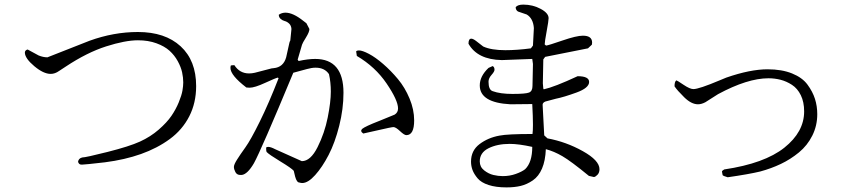

<svg xmlns="http://www.w3.org/2000/svg" viewBox="-20 -771 3720 834"><path d="M776 -413Q776 -434 771 -457Q766 -480 752 -505.5Q738 -531 716.5 -550.5Q695 -570 659.5 -583Q624 -596 579 -596Q524 -596 441 -569.5Q358 -543 266 -482L237 -463Q219 -450 200 -450Q169 -450 129 -483.5Q89 -517 88 -542Q88 -553 100 -556L148 -530Q168 -522 186 -522L369 -594Q474 -632 579 -632Q697 -632 764.5 -570Q832 -508 832 -397Q832 -324 802 -265.5Q772 -207 717.5 -167Q663 -127 592.5 -102Q522 -77 436 -66Q349 -56 338 -56H333Q323 -56 319 -68Q321 -83 337 -87Q352 -87 447 -111Q542 -135 588 -156Q634 -177 669.5 -208Q705 -239 724.5 -267.5Q744 -296 756.5 -326.5Q769 -357 772.5 -377.5Q776 -398 776 -413Z M1745 -184Q1736 -184 1717.5 -201.5Q1699 -219 1689 -219Q1681 -219 1620.5 -205Q1560 -191 1558 -191Q1543 -201 1553 -211Q1566 -222 1628 -246L1694 -273Q1709 -282 1709 -300Q1709 -335 1659.5 -408Q1610 -481 1530 -528L1527 -548Q1531 -552 1539 -552Q1554 -552 1582.5 -537Q1611 -522 1644.5 -493Q1678 -464 1708.5 -427.5Q1739 -391 1759 -343Q1779 -295 1779 -248Q1779 -184 1745 -184ZM1246 -645Q1245 -660 1236 -668.5Q1227 -677 1217 -679.5Q1207 -682 1199 -689Q1191 -696 1191 -707Q1204 -716 1220 -716Q1253 -716 1298 -680L1311 -670L1324 -645Q1324 -632 1309 -608Q1294 -584 1292 -577L1273 -512L1277 -506Q1318 -515 1349 -515Q1472 -515 1472 -368Q1472 -298 1453.5 -224.5Q1435 -151 1407.5 -98Q1380 -45 1349 -10.5Q1318 24 1293 24Q1287 24 1281 22Q1269 22 1262 -4L1256 -29Q1247 -40 1197.5 -70Q1148 -100 1138 -111Q1136 -114 1136 -130Q1139 -133 1145 -133Q1156 -133 1175 -123L1291 -71Q1329 -71 1359.5 -132Q1390 -193 1403.5 -260.5Q1417 -328 1417 -373Q1417 -414 1409 -449Q1390 -477 1351 -477Q1334 -477 1313 -471L1254 -455Q1114 -118 1083 -62Q1055 -14 1030 -11Q1027 -11 1024 -11Q1009 -11 1002.5 -23.5Q996 -36 996 -46Q996 -56 1009.5 -77.5Q1023 -99 1046 -131Q1069 -163 1108.5 -243Q1148 -323 1190 -431L1187 -434Q1177 -432 1131.5 -411Q1086 -390 1064 -390Q1057 -390 1050 -391Q981 -444 981 -476Q981 -481 982 -485Q982 -488 998 -488Q1021 -452 1062 -452Q1074 -452 1087 -455L1160 -474Q1164 -475 1169 -475Q1211 -479 1223 -522L1237 -585Q1238 -590 1241 -595Z M2352 -573Q2362 -574 2423 -595Q2484 -616 2512 -616Q2552 -616 2552 -586Q2552 -582 2551 -577L2534 -561L2348 -524L2340 -513L2338 -409L2340 -386L2342 -383Q2388 -393 2489 -440Q2539 -440 2539 -415Q2539 -389 2484 -369Q2429 -349 2394 -342L2349 -330Q2337 -325 2337 -316L2344 -183L2358 -170Q2439 -155 2511.5 -114.5Q2584 -74 2584 -36Q2584 -21 2575.5 -12Q2567 -3 2560 -2L2538 -7Q2460 -71 2423 -92.5Q2386 -114 2351 -123Q2349 -73 2334.5 -39Q2320 -5 2294.5 12.5Q2269 30 2242 36.5Q2215 43 2180 43Q2134 43 2102 32.5Q2070 22 2054.5 3.5Q2039 -15 2032.5 -32.5Q2026 -50 2026 -69Q2026 -117 2063 -145Q2100 -173 2150 -182Q2185 -189 2293 -189Q2295 -202 2295 -229Q2295 -263 2292 -319L2197 -318Q2064 -325 2064 -400Q2064 -440 2102 -476L2120 -484Q2128 -480 2128 -468Q2128 -460 2115 -445.5Q2102 -431 2102 -416Q2102 -381 2120 -375Q2153 -363 2206 -363Q2263 -363 2278 -369Q2293 -375 2293 -398L2295 -493Q2294 -505 2292 -515L2160 -510Q2054 -512 2015 -581Q2015 -603 2027 -603Q2035 -603 2048 -593L2079 -569Q2114 -553 2175 -553Q2226 -553 2286 -561L2295 -573L2299 -649Q2296 -691 2268 -708L2230 -721Q2220 -727 2220 -740Q2229 -751 2253 -751Q2294 -751 2328.5 -732.5Q2363 -714 2363 -692Q2363 -681 2354.5 -635Q2346 -589 2346 -578ZM2194 -146Q2140 -146 2102 -127Q2064 -108 2064 -70Q2064 -46 2083 -31Q2102 -16 2123 -11Q2144 -6 2164 -6Q2194 -6 2220.5 -15.5Q2247 -25 2261 -36Q2292 -66 2292 -133Q2233 -146 2194 -146Z M2918 -422Q2922 -421 2949.5 -402.5Q2977 -384 2992 -384Q3016 -384 3106 -422L3135 -434Q3239 -470 3314 -470Q3376 -470 3420.5 -452Q3465 -434 3487.5 -403.5Q3510 -373 3520 -341.5Q3530 -310 3530 -275Q3530 -225 3508.5 -182Q3487 -139 3450.5 -109Q3414 -79 3372 -59Q3330 -39 3282 -26Q3232 -14 3141 -1Q3123 -6 3119 -10L3116 -26Q3117 -30 3126 -35Q3301 -61 3387 -129.5Q3473 -198 3473 -287Q3473 -328 3458.5 -357.5Q3444 -387 3420 -402.5Q3396 -418 3370.5 -424.5Q3345 -431 3318 -431Q3227 -431 3099 -362L3044 -327Q3027 -318 3012 -318Q2983 -318 2952 -348.5Q2921 -379 2910 -396Q2910 -417 2918 -422Z"/></svg>

Font: cwTeXMing
Style: Medium
Weight: 500
Version: Version 1.17